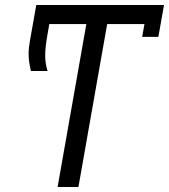

<svg xmlns="http://www.w3.org/2000/svg" viewBox="-20 -745 674 765"><path d="M555.5 -649H407L292.5 0H209.5L324 -649H176.5L168.5 -603.5Q160 -554 160 -524Q160 -492.5 169.5 -462H103Q94 -500.5 94 -530.5Q94 -554 99 -581L124.5 -725H633.5L611 -598H546.5Z"/></svg>

Font: JuliaMono
Style: Italic
Weight: 400
Italic angle: -9°
Monospace: yes
Designer: cormullion
Foundry: corm
Version: Version 0.057; ttfautohint (v1.8.4)